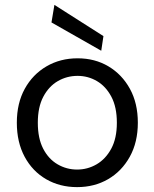

<svg xmlns="http://www.w3.org/2000/svg" viewBox="-20 -755 633 787"><path d="M296 12Q225 12 169 -20.5Q113 -53 81 -112.5Q49 -172 49 -252Q49 -332 81.5 -391Q114 -450 170.5 -483Q227 -516 298 -516Q369 -516 424.5 -483Q480 -450 512.5 -391Q545 -332 545 -252Q545 -172 512 -112.5Q479 -53 423 -20.5Q367 12 296 12ZM296 -60Q339 -60 376 -81.5Q413 -103 436 -145.5Q459 -188 459 -252Q459 -316 436.5 -358.5Q414 -401 377.5 -422.5Q341 -444 298 -444Q254 -444 217 -422.5Q180 -401 157.5 -358.5Q135 -316 135 -252Q135 -188 157 -145.5Q179 -103 216 -81.5Q253 -60 296 -60ZM395 -547 191 -663 203 -735 404 -607Z"/></svg>

Font: DM Sans
Style: Regular
Weight: 400
Designer: Colophon Foundry, Jonny Pinhorn
Foundry: Colophon Foundry
Version: Version 4.004; ttfautohint (v1.8.4.7-5d5b)